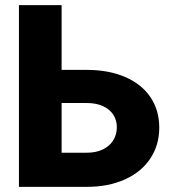

<svg xmlns="http://www.w3.org/2000/svg" viewBox="-20 -727 674 747"><path d="M599.6 -230.5Q599.6 -162.6 564.9 -110.4Q530.3 -58.1 466.3 -29.1Q402.3 0 317.4 0H53.7V-707H219.7V-455.1H317.4Q402.8 -455.1 466.8 -427.5Q530.8 -399.9 565.2 -349.1Q599.6 -298.3 599.6 -230.5ZM317.4 -132.8Q354.5 -132.8 380.9 -146Q407.2 -159.2 420.9 -181.6Q434.6 -204.1 434.6 -232.4Q434.6 -259.3 420.9 -280.5Q407.2 -301.8 380.9 -314Q354.5 -326.2 317.4 -326.2H219.7V-132.8Z"/></svg>

Font: Pretendard JP ExtraBold
Style: Regular
Weight: 800
Designer: Base glyphs from Inter by Rasmus Andersson; Hangeul glyphs from Noto Sans CJK(Source Han Sans) by Jang Soo-young and Kan
Foundry: Kil Hyung-jin
Version: Version 1.309